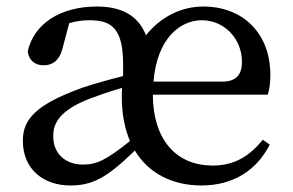

<svg xmlns="http://www.w3.org/2000/svg" viewBox="-20 -554 898 588"><path d="M234 -50C184 -50 143 -80 143 -137C143 -175 160 -215 255 -252C279 -261 316 -274 354 -285C353 -276 353 -267 353 -257C353 -205 362 -160 378 -122C305 -64 277 -50 234 -50ZM450 -304C461 -437 532 -492 598 -492C669 -492 721 -433 721 -365C721 -329 707 -304 660 -304ZM800 -264C805 -279 808 -300 808 -324C808 -454 722 -534 603 -534C533 -534 471 -501 427 -446C403 -508 350 -534 277 -534C164 -534 84 -481 65 -397C68 -371 85 -354 114 -354C142 -354 162 -370 171 -404L192 -483C215 -490 235 -492 255 -492C324 -492 357 -464 357 -357V-321C313 -310 267 -297 231 -285C88 -233 50 -188 50 -123C50 -34 115 14 195 14C262 14 306 -8 393 -93C435 -23 508 14 597 14C696 14 767 -34 806 -111L785 -126C746 -79 702 -47 631 -47C523 -47 449 -122 448 -264Z"/></svg>

Font: Noto Serif CJK JP Medium
Style: Regular
Weight: 500
Designer: Ryoko NISHIZUKA 西塚涼子 (kana & ideographs); Frank Grießhammer (Latin, Greek & Cyrillic); Wenlong ZHANG 张文龙 (bopomofo); San
Foundry: Adobe Systems Incorporated
Version: Version 1.000;PS 1;hotconv 16.6.53;makeotf.lib2.5.65590